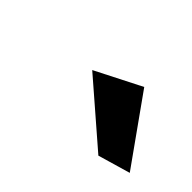

<svg xmlns="http://www.w3.org/2000/svg" viewBox="-42 -924 441 441"><g transform="rotate(45 179.0 -703.0)"><path d="M358 -633 242 -796 130 -739 279 -610Z"/></g></svg>

Font: Bluebird
Style: Obl
Weight: 400
Designer: Jasper
Foundry: Cannot Into Space Fonts
Version: Version 0.98